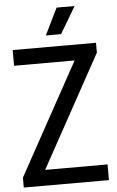

<svg xmlns="http://www.w3.org/2000/svg" viewBox="-62 -988 630 1030"><g transform="rotate(-5 253.0 -473.0)"><path d="M23.5 0V-53.5L354.5 -655.5H28.5V-740H477V-686.5L146 -84.5H482V0ZM212.5 -802.5 283 -946.5H380L294.5 -802.5Z"/></g></svg>

Font: Encode Sans Condensed Medium
Style: Regular
Weight: 500
Width: 3
Designer: Multiple Designers
Foundry: Impallari Type
Version: Version 3.000; ttfautohint (v1.8.3) -l 8 -r 50 -G 200 -x 14 